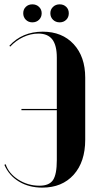

<svg xmlns="http://www.w3.org/2000/svg" viewBox="-30 -855 453 885"><path d="M119.1 -835Q137.7 -835 149.9 -823.2Q162.1 -811.5 162.1 -793.9Q162.1 -775.9 149.9 -763.9Q137.7 -752 119.1 -752Q101.1 -752 89.1 -763.9Q77.1 -775.9 77.1 -793.9Q77.1 -812 89.1 -823.5Q101.1 -835 119.1 -835ZM202.1 -793.9Q202.1 -811.5 214.4 -823.2Q226.6 -835 245.1 -835Q263.2 -835 275.1 -823.5Q287.1 -812 287.1 -793.9Q287.1 -775.4 275.1 -763.7Q263.2 -752 245.1 -752Q226.6 -752 214.4 -763.9Q202.1 -775.9 202.1 -793.9ZM362.8 -210.9Q362.8 -108.9 309.6 -49.6Q256.3 9.8 165 9.8Q103.5 9.8 57.4 -18.1Q11.2 -45.9 -9.8 -95.2L-3.9 -98.1Q10.3 -55.2 54.4 -27.1Q98.6 1 151.9 1Q196.8 1 214.4 -25.1Q231.9 -51.3 231.9 -117.2V-347.2H68.8V-353H231.9V-588.9Q231.9 -646 211.2 -673.1Q190.4 -700.2 147 -700.2Q111.8 -700.2 77.6 -684.3Q43.5 -668.5 17.1 -640.1L13.2 -644Q72.3 -709 167 -709Q256.3 -709 309.6 -651.4Q362.8 -593.8 362.8 -497.1Z"/></svg>

Font: Moniqa Black Display
Style: Regular
Weight: 900
Designer: Rajesh Rajput
Foundry: Rajesh Rajput
Version: Version 1.000